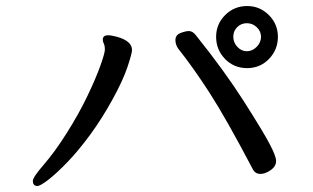

<svg xmlns="http://www.w3.org/2000/svg" viewBox="-20 -672 1040 637"><path d="M104 -55Q114 -55 141.5 -76.5Q169 -98 205 -135.5Q241 -173 279.5 -225.5Q318 -278 353 -341.5Q388 -405 403 -450Q418 -495 418 -506Q418 -536 368 -550Q349 -555 338 -555Q321 -555 321 -540Q321 -534 324.5 -527Q328 -520 328 -508Q328 -496 313 -454Q298 -412 270 -353.5Q242 -295 202 -231.5Q162 -168 125.5 -126Q89 -84 89 -72Q89 -55 104 -55ZM844 -95Q860 -95 878 -107.5Q896 -120 896 -138Q896 -154 874 -195.5Q852 -237 789 -336Q726 -435 630 -555Q619 -569 607 -569Q596 -569 579 -562.5Q562 -556 562 -539Q562 -524 571 -511Q621 -448 675 -364.5Q729 -281 818 -112Q826 -95 844 -95ZM846 -550Q846 -531 831.5 -516.5Q817 -502 799 -502Q781 -502 767.5 -516.5Q754 -531 754 -550Q754 -569 767 -582Q780 -595 799 -595Q818 -595 832 -581.5Q846 -568 846 -550ZM800 -446Q843 -446 872.5 -476.5Q902 -507 902 -550Q902 -592 872 -622Q842 -652 800 -652Q757 -652 727 -622Q697 -592 697 -550Q697 -507 726.5 -476.5Q756 -446 800 -446Z"/></svg>

Font: LXGW WenKai TC
Style: Bold
Weight: 700
Designer: LXGW / Fontworks Inc.
Foundry: LXGW / Fontworks Inc.
Version: Version 1.330;April 28, 2024